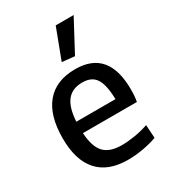

<svg xmlns="http://www.w3.org/2000/svg" viewBox="-195 -906 916 1020"><g transform="rotate(-30 263.0 -396.5)"><path d="M240 -617 310 -802H420L317 -609ZM287 9Q166 9 104 -60Q42 -129 42 -263Q42 -403 103.5 -476Q165 -549 283 -549Q486 -549 486 -308Q486 -284 484.5 -266.5Q483 -249 480 -234H149Q154 -149 188.5 -112Q223 -75 297 -75Q334 -75 377 -82Q420 -89 461 -103L466 -22Q428 -8 380 0.5Q332 9 287 9ZM280 -469Q218 -469 186 -429Q154 -389 149 -304H389Q387 -393 362 -431Q337 -469 280 -469Z"/></g></svg>

Font: Encode Sans Narrow
Style: Medium
Weight: 500
Designer: Pablo Impallari, Andres Torresi
Foundry: Pablo Impallari, Andres Torresi
Version: Version 1.000; ttfautohint (v1.00) -l 8 -r 50 -G 200 -x 14 -